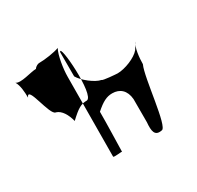

<svg xmlns="http://www.w3.org/2000/svg" viewBox="-102 -548 678 661"><g transform="rotate(-30 237.0 -218.0)"><path d="M12 -400C28 -388 76 -406 97 -406C102 -414 112 -418 116 -418C141 -418 180 -424 198 -431C186 -410 178 -358 178 -328L176 -12C176 -6 214 -14 211 -10C212 -64 214 -114 214 -168C242 -193 260 -202 282 -202C312 -202 333 -184 336 -148V-56C333 -22 336 0 366 -6C390 -6 404 -194 424 -236C424 -259 428 -303 441 -316L425 -291C408 -270 362 -252 333 -252C329 -252 274 -256 274 -260C250 -264 210 -296 198 -318V-414C211 -448 228 -226 194 -224C171 -224 157 -216 123 -184C116 -212 102 -236 82 -242C58 -242 42 -376 24 -334C24 -356 22 -384 12 -400Z"/></g></svg>

Font: Zinc
Style: Regular
Weight: 400
Version: Version 1